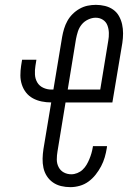

<svg xmlns="http://www.w3.org/2000/svg" viewBox="-20 -763 540 791"><path d="M270 8Q250 8 231.5 3.5Q213 -1 198 -11.5Q183 -22 173 -37.5Q163 -53 159 -71.5Q155 -90 155.5 -109.5Q156 -129 159 -149L191 -341Q171 -341 151.5 -345Q132 -349 115.5 -358Q99 -367 87.5 -381.5Q76 -396 70 -414.5Q64 -433 64 -452.5Q64 -472 67 -492L71 -517H130L126 -492Q123 -474 124 -456Q125 -438 133.5 -423.5Q142 -409 158 -401.5Q174 -394 192 -394H200L236 -611Q239 -628 244 -644.5Q249 -661 257.5 -676.5Q266 -692 279 -705Q292 -718 308 -727Q324 -736 341 -739.5Q358 -743 375 -743Q394 -743 412.5 -738.5Q431 -734 446 -723.5Q461 -713 470 -697Q479 -681 483 -663Q487 -645 487 -625.5Q487 -606 484 -586L443 -341H250L217 -140Q214 -123 214 -106Q214 -89 221.5 -74.5Q229 -60 243 -52.5Q257 -45 274 -45Q286 -45 298.5 -50Q311 -55 320.5 -64Q330 -73 336.5 -84Q343 -95 348 -107Q353 -119 356.5 -131Q360 -143 362 -155L363 -161H421L420 -153Q417 -134 411.5 -115Q406 -96 396.5 -78Q387 -60 374 -43.5Q361 -27 344.5 -15Q328 -3 308.5 2.5Q289 8 270 8ZM259 -394H393L426 -595Q429 -611 428.5 -627.5Q428 -644 422.5 -658.5Q417 -673 404 -681.5Q391 -690 374 -690Q359 -690 343 -682.5Q327 -675 316.5 -662Q306 -649 301 -633.5Q296 -618 293 -602Z"/></svg>

Font: Iosevka Term Curly Light
Style: Italic
Weight: 300
Italic angle: -9°
Designer: Belleve Invis
Foundry: Belleve Invis
Version: Version 32.3.0